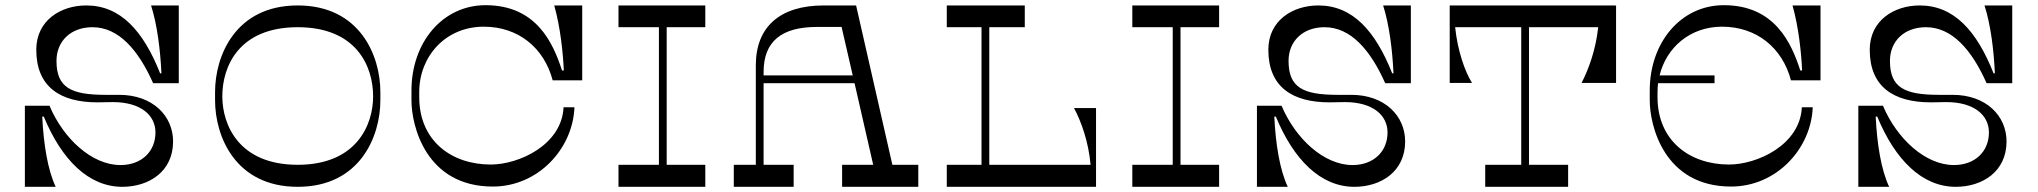

<svg xmlns="http://www.w3.org/2000/svg" viewBox="-20 -721 7866 741"><path d="M76 -313V0H195C164 -65 148 -166 143 -271H149C218 -104 322 0 452 0C555 0 648 -59 648 -175C648 -274 569 -355 440 -355H387C254 -355 198 -383 198 -486C198 -562 253 -616 337 -616C438 -616 514 -528 571 -400H670V-700H563C587 -625 599 -526 603 -438H598C533 -602 445 -700 313 -700C214 -700 120 -642 120 -529C120 -386 212 -326 356 -326C376 -326 396 -327 415 -327C525 -327 580 -275 580 -210C580 -136 526 -84 445 -84C335 -84 225 -185 171 -313Z M1448 -366C1448 -506 1369 -700 1129 -700C889 -700 810 -506 810 -366V-334C810 -194 889 0 1129 0C1369 0 1448 -194 1448 -334ZM1129 -85C902 -85 838 -239 838 -349C838 -465 902 -616 1129 -616C1356 -616 1420 -465 1420 -349C1420 -239 1356 -85 1129 -85Z M1847 -618C1981 -618 2080 -536 2113 -411H2227V-700H2119C2143 -615 2153 -516 2156 -449H2149C2115 -554 2051 -701 1854 -701C1687 -701 1568 -556 1568 -372V-333C1568 -237 1623 -1 1882 -1C2057 -1 2191 -147 2197 -307H2155C2148 -161 1982 -86 1874 -86C1722 -86 1598 -178 1598 -346V-366C1598 -503 1699 -618 1847 -618Z M2702 -616V-700H2367V-616H2523V-85H2367V0H2702V-85H2553V-616Z M3424 -85 3284 -700H3159C2991 -700 2897 -618 2897 -469V-85H2812V0H3043V-85H2927V-400H3278L3350 -85H3230V0H3524V-85ZM2927 -430V-443C2927 -561 2996 -617 3133 -617H3228L3271 -430Z M4125 -304C4153 -252 4181 -174 4189 -85H3798V-616H3935V-700H3634V-616H3768V-85H3634V0H4210V-304Z M4685 -616V-700H4350V-616H4506V-85H4350V0H4685V-85H4536V-616Z M4831 -313V0H4950C4919 -65 4903 -166 4898 -271H4904C4973 -104 5077 0 5207 0C5310 0 5403 -59 5403 -175C5403 -274 5324 -355 5195 -355H5142C5009 -355 4953 -383 4953 -486C4953 -562 5008 -616 5092 -616C5193 -616 5269 -528 5326 -400H5425V-700H5318C5342 -625 5354 -526 5358 -438H5353C5288 -602 5200 -700 5068 -700C4969 -700 4875 -642 4875 -529C4875 -386 4967 -326 5111 -326C5131 -326 5151 -327 5170 -327C5280 -327 5335 -275 5335 -210C5335 -136 5281 -84 5200 -84C5090 -84 4980 -185 4926 -313Z M6215 -699V-700H5575V-401H5661C5633 -446 5605 -527 5596 -616H5851V-85H5712V0H6032V-85H5881V-616H6148C6139 -530 6112 -456 6084 -401H6217V-699Z M6626 -618C6760 -618 6859 -536 6892 -411H7006V-700H6898C6922 -615 6932 -516 6935 -449H6928C6894 -554 6830 -701 6633 -701C6466 -701 6347 -556 6347 -372V-333C6347 -237 6402 -1 6661 -1C6836 -1 6970 -147 6976 -307H6934C6927 -161 6761 -86 6653 -86C6501 -86 6377 -178 6377 -346V-366C6377 -378 6378 -389 6379 -400H6597V-430H6385C6411 -537 6502 -618 6626 -618Z M7152 -313V0H7271C7240 -65 7224 -166 7219 -271H7225C7294 -104 7398 0 7528 0C7631 0 7724 -59 7724 -175C7724 -274 7645 -355 7516 -355H7463C7330 -355 7274 -383 7274 -486C7274 -562 7329 -616 7413 -616C7514 -616 7590 -528 7647 -400H7746V-700H7639C7663 -625 7675 -526 7679 -438H7674C7609 -602 7521 -700 7389 -700C7290 -700 7196 -642 7196 -529C7196 -386 7288 -326 7432 -326C7452 -326 7472 -327 7491 -327C7601 -327 7656 -275 7656 -210C7656 -136 7602 -84 7521 -84C7411 -84 7301 -185 7247 -313Z"/></svg>

Font: Space Cowgirl
Style: Regular
Weight: 400
Designer: Valery Marier
Foundry: Valery Marier
Version: Version 1.000;hotconv 1.0.109;makeotfexe 2.5.65596